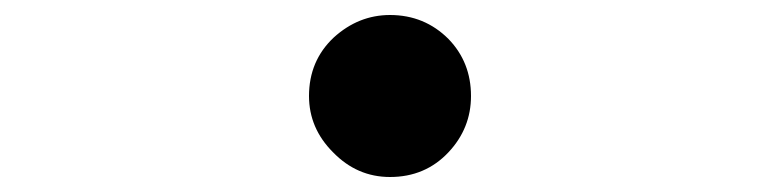

<svg xmlns="http://www.w3.org/2000/svg" viewBox="-20 -503 1040 256"><path d="M500 -267Q456 -267 424 -300Q392 -332 392 -375Q392 -422 425 -453Q458 -483 500 -483Q546 -483 578 -451Q608 -420 608 -375Q608 -332 578 -300Q547 -267 500 -267Z"/></svg>

Font: MaokenZhuyuanTi
Style: Regular
Weight: 400
Designer: Fontworks Inc & LongZhuTi team: ZERO子、时光羊、荆南、频凡、刘鹏、Little White Dog、帆影Magmeta、奈白不弍、白日月球、ChaoTawei、雨三（排名不分先后）
Version: Version 1.000; 20230222